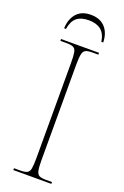

<svg xmlns="http://www.w3.org/2000/svg" viewBox="-168 -933 634 983"><g transform="rotate(20 149.5 -441.5)"><path d="M45 0V-10H79Q104 -10 116 -16Q128 -22 131.5 -40.5Q135 -59 135 -98V-616Q135 -655 131.5 -673.5Q128 -692 116 -698Q104 -704 79 -704H45V-714H252V-704H219Q194 -704 182.5 -698Q171 -692 167 -673.5Q163 -655 163 -616V-98Q163 -59 167 -40.5Q171 -22 182.5 -16Q194 -10 219 -10H252V0ZM41 -771Q43 -822 70 -852.5Q97 -883 147 -883Q198 -883 225.5 -852.5Q253 -822 254 -771H244Q237 -815 212.5 -834Q188 -853 147 -853Q105 -853 81.5 -834Q58 -815 51 -771Z"/></g></svg>

Font: Noto Serif Display SemiCondensed Thin
Style: Regular
Weight: 100
Width: 4
Designer: Monotype Design Team
Foundry: Monotype Imaging Inc.
Version: Version 2.009